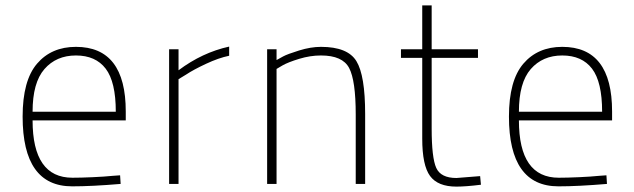

<svg xmlns="http://www.w3.org/2000/svg" viewBox="-20 -683 2353 713"><path d="M249 -23Q280 -23 324.5 -25Q369 -27 398 -30L426 -32L428 0Q321 9 248 9Q64 9 64 -250Q64 -384 117.5 -446.5Q171 -509 262 -509Q447 -509 447 -269V-236H101Q101 -23 249 -23ZM101 -268H410Q410 -379 372.5 -428Q335 -477 262 -477Q189 -477 145 -426.5Q101 -376 101 -268Z M608 0V-500H643V-422Q731 -488 831 -510V-476Q792 -468 745 -446Q698 -424 671 -406L643 -389V0Z M1007 0H972V-500H1007V-460Q1016 -465 1031.5 -473.5Q1047 -482 1090.5 -495.5Q1134 -509 1172 -509Q1271 -509 1303.5 -456Q1336 -403 1336 -260V0H1301V-258Q1301 -384 1276.5 -430.5Q1252 -477 1172 -477Q1132 -477 1091 -464.5Q1050 -452 1029 -440L1007 -427Z M1755 -468H1583V-206Q1583 -97 1600 -59.5Q1617 -22 1675 -22L1763 -29L1766 3Q1710 10 1675 10Q1606 10 1577 -29.5Q1548 -69 1548 -168V-468H1469V-500H1548V-663H1583V-500H1755Z M2055 -23Q2086 -23 2130.5 -25Q2175 -27 2204 -30L2232 -32L2234 0Q2127 9 2054 9Q1870 9 1870 -250Q1870 -384 1923.5 -446.5Q1977 -509 2068 -509Q2253 -509 2253 -269V-236H1907Q1907 -23 2055 -23ZM1907 -268H2216Q2216 -379 2178.5 -428Q2141 -477 2068 -477Q1995 -477 1951 -426.5Q1907 -376 1907 -268Z"/></svg>

Font: TitilliumMaps29L
Style: 1 wt
Weight: 100
Designer: Campivisivi
Foundry: Accademia di Belle Arti di Urbino and students of MA course of Visual design
Version: Version 001.001